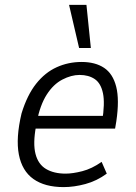

<svg xmlns="http://www.w3.org/2000/svg" viewBox="-20 -756 557 784"><path d="M240 8Q163 8 116.5 -25Q70 -58 57 -125Q44 -192 68 -293Q91 -368 127.5 -414Q164 -460 211.5 -481.5Q259 -503 313 -503Q369 -503 405 -479Q441 -455 454.5 -402Q468 -349 455 -261L450 -231H109L118 -283H419L397 -260Q409 -334 400.5 -375Q392 -416 367 -433Q342 -450 305 -450Q271 -450 234.5 -431Q198 -412 171 -370Q144 -328 130 -258L127 -240Q114 -170 125 -127.5Q136 -85 168 -66Q200 -47 248 -47Q277 -47 316 -57Q355 -67 395 -95L416 -47Q375 -17 328.5 -4.5Q282 8 240 8ZM303 -560 262 -736H333L351 -560Z"/></svg>

Font: Nunito Sans 7pt Condensed Light
Style: Italic
Weight: 300
Width: 3
Italic angle: -9°
Designer: Vernon Adams
Foundry: Vernon Adams
Version: Version 3.101;gftools[0.9.27]